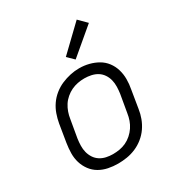

<svg xmlns="http://www.w3.org/2000/svg" viewBox="-183 -899 965 1032"><g transform="rotate(-30 300.0 -383.0)"><path d="M251 8Q220 8 190.5 2Q161 -4 136 -18.5Q111 -33 93.5 -56.5Q76 -80 67.5 -108Q59 -136 59.5 -166.5Q60 -197 65 -228L83 -338Q88 -366 97.5 -393Q107 -420 123.5 -444Q140 -468 163.5 -487Q187 -506 214 -517.5Q241 -529 268.5 -535Q296 -541 324 -541Q355 -541 384.5 -533.5Q414 -526 439 -511.5Q464 -497 481.5 -474Q499 -451 507.5 -422.5Q516 -394 516 -363.5Q516 -333 510 -302L492 -192Q488 -164 478 -137Q468 -110 451.5 -86Q435 -62 411.5 -43Q388 -24 361 -12.5Q334 -1 306 3.5Q278 8 251 8ZM252 -50Q273 -50 293.5 -53.5Q314 -57 333.5 -66Q353 -75 370 -90Q387 -105 399 -123Q411 -141 418 -161Q425 -181 428 -202L447 -312Q450 -333 450.5 -354.5Q451 -376 446 -396Q441 -416 429.5 -433Q418 -450 401 -460.5Q384 -471 363 -475.5Q342 -480 321 -480Q300 -480 279.5 -476Q259 -472 240 -463Q221 -454 204 -439.5Q187 -425 175.5 -407Q164 -389 157 -369Q150 -349 147 -328L128 -218Q125 -197 124.5 -175.5Q124 -154 129 -134.5Q134 -115 145 -98Q156 -81 173 -70Q190 -59 210.5 -54.5Q231 -50 252 -50ZM332 -591 293 -629 444 -774 492 -726Z"/></g></svg>

Font: Iosevka Curly LtExObl
Style: Regular
Weight: 300
Width: 7
Italic angle: -9°
Monospace: yes
Designer: Belleve Invis
Foundry: Belleve Invis
Version: Version 11.1.0; ttfautohint (v1.8.3)